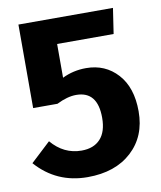

<svg xmlns="http://www.w3.org/2000/svg" viewBox="-81 -758 704 840"><g transform="rotate(-10 271.5 -338.0)"><path d="M478 -693 461 -580H210V-430Q259 -454 316 -454Q401 -454 455.5 -394Q510 -334 510 -228Q510 -117 437 -50Q364 17 241 17Q103 17 13 -85L101 -167Q156 -102 235 -102Q289 -102 318.5 -134Q348 -166 348 -228Q348 -346 253 -346Q214 -346 166 -322H58V-693Z"/></g></svg>

Font: FiraGO
Style: Bold
Weight: 700
Designer: bBox Type
Foundry: bBox Type GmbH
Version: Version 1.001;PS 001.001;hotconv 1.0.88;makeotf.lib2.5.64775